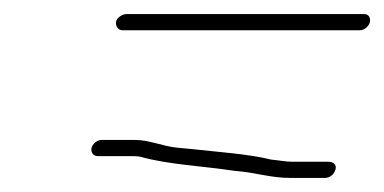

<svg xmlns="http://www.w3.org/2000/svg" viewBox="-20 -443 546 273"><path d="M119 -221H167C171 -221 175 -221 180 -220C219 -209 268 -207 314 -200C343 -198 364 -190 393 -190H442C449 -190 455 -195 457 -202C459 -209 454 -213 447 -213H397C385 -213 378 -215 366 -216C334 -224 289 -227 253 -231L232 -233C211 -235 193 -244 172 -244H124C118 -244 111 -238 110 -232C109 -226 113 -221 119 -221ZM154 -400H492C498 -400 505 -406 506 -412C507 -418 504 -423 498 -423H160C154 -423 146 -418 145 -412C144 -406 148 -400 154 -400Z"/></svg>

Font: Electronic
Style: ExLtIt
Weight: 200
Version: Version 1.011